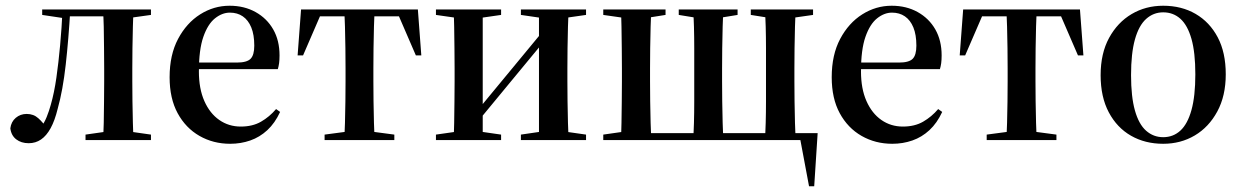

<svg xmlns="http://www.w3.org/2000/svg" viewBox="-20 -488 4330 669"><path d="M80 11Q54 11 36.5 -2.5Q19 -16 16 -41Q19 -64 35 -77.5Q51 -91 73 -91Q97 -91 113.5 -76Q130 -61 141 -44V-37H122V-44Q134 -59 142.5 -80Q151 -101 157 -123Q169 -165 176.5 -217.5Q184 -270 189.5 -330.5Q195 -391 198 -455H225Q222 -404 218 -355.5Q214 -307 209 -262.5Q204 -218 197 -179.5Q190 -141 181 -109Q171 -68 156.5 -41.5Q142 -15 123 -2Q104 11 80 11ZM127 -436V-455H217L216 -423H214ZM216 -431V-455H393V-431ZM278 0V-19L369 -32H415L506 -19V0ZM338 0Q341 -24 341.5 -60Q342 -96 342.5 -135Q343 -174 343 -205V-249Q343 -281 342.5 -320Q342 -359 341.5 -395Q341 -431 338 -455H445Q444 -431 443 -395Q442 -359 441.5 -320Q441 -281 441 -249V-205Q441 -174 441.5 -135Q442 -96 443 -60Q444 -24 445 0ZM371 -423V-455H506V-436L413 -423Z M782 13Q723 13 675 -14.5Q627 -42 599 -93.5Q571 -145 571 -219Q571 -297 600.5 -352.5Q630 -408 677.5 -438Q725 -468 780 -468Q831 -468 870.5 -446Q910 -424 932 -385.5Q954 -347 954 -295Q954 -279 952.5 -268Q951 -257 948 -247H610V-270H805Q840 -270 853 -283Q866 -296 866 -329Q866 -367 855.5 -392.5Q845 -418 826 -431Q807 -444 781 -444Q754 -444 729 -424Q704 -404 688.5 -359.5Q673 -315 673 -239Q673 -179 692 -136Q711 -93 744 -70Q777 -47 819 -47Q860 -47 889.5 -64Q919 -81 942 -108L956 -98Q938 -59 911.5 -34.5Q885 -10 852 1.5Q819 13 782 13Z M1017 -295 1029 -455H1436L1448 -295H1429L1365 -443L1398 -431H1068L1100 -443L1036 -295ZM1111 0V-19L1209 -32H1256L1354 -19V0ZM1179 0Q1181 -24 1182 -60Q1183 -96 1183.5 -135Q1184 -174 1184 -205V-249Q1184 -281 1183.5 -320Q1183 -359 1182 -395Q1181 -431 1179 -455H1286Q1284 -431 1283 -395Q1282 -359 1281.5 -320Q1281 -281 1281 -249V-205Q1281 -174 1281.5 -135Q1282 -96 1283 -60Q1284 -24 1286 0Z M1499 0V-19L1590 -32H1636L1726 -19V0ZM1795 0V-19L1884 -32H1931L2022 -19V0ZM1560 0Q1562 -24 1562.5 -60Q1563 -96 1563.5 -135Q1564 -174 1564 -205V-249Q1564 -281 1563.5 -320Q1563 -359 1562.5 -395Q1562 -431 1560 -455H1662V0ZM1642 -61 1625 -100H1641L1760 -244L1879 -388L1890 -348H1879L1760 -204ZM1858 0V-455H1962Q1960 -431 1959 -395Q1958 -359 1957.5 -320Q1957 -281 1957 -249V-205Q1957 -174 1957.5 -135Q1958 -96 1959 -60Q1960 -24 1962 0ZM1499 -436V-455H1726V-436L1636 -423H1590ZM1795 -436V-455H2022V-436L1931 -423H1884Z M2143 0Q2145 -24 2145.5 -60Q2146 -96 2146.5 -135Q2147 -174 2147 -205V-249Q2147 -281 2146.5 -320Q2146 -359 2145.5 -395Q2145 -431 2143 -455H2250Q2248 -431 2247 -395Q2246 -359 2245.5 -320Q2245 -281 2245 -249V-205Q2245 -174 2245.5 -135Q2246 -96 2247 -60Q2248 -24 2250 0ZM2395 0Q2397 -24 2398 -60Q2399 -96 2399 -135Q2399 -174 2399 -205V-249Q2399 -281 2399 -320Q2399 -359 2398 -395Q2397 -431 2395 -455H2501Q2499 -431 2498 -395Q2497 -359 2496.5 -320Q2496 -281 2496 -249V-205Q2496 -174 2496.5 -135Q2497 -96 2498 -60Q2499 -24 2501 0ZM2645 0Q2647 -24 2648 -60Q2649 -96 2649 -135Q2649 -174 2649 -205V-249Q2649 -281 2649 -320Q2649 -359 2648 -395Q2647 -431 2645 -455H2753Q2751 -431 2750 -395Q2749 -359 2748.5 -320Q2748 -281 2748 -249V-205Q2748 -174 2748.5 -135Q2749 -96 2750 -60Q2751 -24 2753 0ZM2799 161 2766 -15 2801 0H2210V-24H2829L2817 161ZM2082 -436V-455H2299V-436L2217 -423H2173ZM2345 -436V-455H2550V-436L2470 -423H2425ZM2596 -436V-455H2813V-436L2722 -423H2678ZM2082 0V-19L2173 -32H2219V0Z M3089 13Q3030 13 2982 -14.5Q2934 -42 2906 -93.5Q2878 -145 2878 -219Q2878 -297 2907.5 -352.5Q2937 -408 2984.5 -438Q3032 -468 3087 -468Q3138 -468 3177.5 -446Q3217 -424 3239 -385.5Q3261 -347 3261 -295Q3261 -279 3259.5 -268Q3258 -257 3255 -247H2917V-270H3112Q3147 -270 3160 -283Q3173 -296 3173 -329Q3173 -367 3162.5 -392.5Q3152 -418 3133 -431Q3114 -444 3088 -444Q3061 -444 3036 -424Q3011 -404 2995.5 -359.5Q2980 -315 2980 -239Q2980 -179 2999 -136Q3018 -93 3051 -70Q3084 -47 3126 -47Q3167 -47 3196.5 -64Q3226 -81 3249 -108L3263 -98Q3245 -59 3218.5 -34.5Q3192 -10 3159 1.5Q3126 13 3089 13Z M3324 -295 3336 -455H3743L3755 -295H3736L3672 -443L3705 -431H3375L3407 -443L3343 -295ZM3418 0V-19L3516 -32H3563L3661 -19V0ZM3486 0Q3488 -24 3489 -60Q3490 -96 3490.5 -135Q3491 -174 3491 -205V-249Q3491 -281 3490.5 -320Q3490 -359 3489 -395Q3488 -431 3486 -455H3593Q3591 -431 3590 -395Q3589 -359 3588.5 -320Q3588 -281 3588 -249V-205Q3588 -174 3588.5 -135Q3589 -96 3590 -60Q3591 -24 3593 0Z M4033 13Q3970 13 3921 -15Q3872 -43 3843.5 -96.5Q3815 -150 3815 -226Q3815 -302 3844.5 -356Q3874 -410 3923 -439Q3972 -468 4033 -468Q4097 -468 4146 -439.5Q4195 -411 4223 -358Q4251 -305 4251 -229Q4251 -154 4221.5 -99.5Q4192 -45 4143 -16Q4094 13 4033 13ZM4033 -10Q4068 -10 4093 -33Q4118 -56 4131.5 -104.5Q4145 -153 4145 -229Q4145 -305 4131.5 -352.5Q4118 -400 4093 -422.5Q4068 -445 4033 -445Q3999 -445 3973.5 -422Q3948 -399 3934.5 -350.5Q3921 -302 3921 -226Q3921 -151 3934.5 -103Q3948 -55 3973.5 -32.5Q3999 -10 4033 -10Z"/></svg>

Font: Source Serif 4 60pt SemiBold
Style: Regular
Weight: 600
Version: Version 4.004;hotconv 1.0.116;makeotfexe 2.5.65601